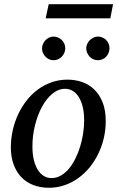

<svg xmlns="http://www.w3.org/2000/svg" viewBox="-20 -867 549 899"><path d="M374 -304.2Q374 -339.8 367.2 -367.2Q360.4 -394.5 348.6 -413.1Q336.9 -431.6 320.6 -441.4Q304.2 -451.2 285.2 -451.2Q252.4 -451.2 224.4 -427.5Q196.3 -403.8 175.8 -365.5Q155.3 -327.1 143.6 -279.1Q131.8 -231 131.8 -182.1Q131.8 -145 138.7 -117.2Q145.5 -89.4 157.7 -70.6Q169.9 -51.8 186 -42.5Q202.1 -33.2 221.2 -33.2Q244.6 -33.2 265.4 -45.2Q286.1 -57.1 303 -77.4Q319.8 -97.7 333 -124.5Q346.2 -151.4 355.5 -181.4Q364.7 -211.4 369.4 -243.2Q374 -274.9 374 -304.2ZM475.1 -299.8Q475.1 -259.3 466.1 -220.5Q457 -181.6 440.2 -147Q423.3 -112.3 399.7 -83.3Q376 -54.2 346.4 -33Q316.9 -11.7 282.2 0.2Q247.6 12.2 209 12.2Q168 12.2 134.8 -1Q101.6 -14.2 78.6 -38.8Q55.7 -63.5 43.2 -98.4Q30.8 -133.3 30.8 -176.8Q30.8 -217.3 39.6 -256.6Q48.3 -295.9 64.7 -331.1Q81.1 -366.2 104.5 -396.2Q127.9 -426.3 157.5 -448Q187 -469.7 221.9 -481.9Q256.8 -494.1 295.9 -494.1Q332 -494.1 364.5 -482.9Q397 -471.7 421.6 -447.8Q446.3 -423.8 460.7 -387.2Q475.1 -350.6 475.1 -299.8ZM285.6 -641.1Q285.6 -629.9 281.2 -619.6Q276.9 -609.4 269.3 -601.6Q261.7 -593.8 251.7 -589.4Q241.7 -585 230.5 -585Q219.7 -585 210 -589.4Q200.2 -593.8 192.9 -601.6Q185.5 -609.4 181.2 -619.1Q176.8 -628.9 176.8 -640.1Q176.8 -650.9 181.2 -660.9Q185.5 -670.9 192.9 -678.7Q200.2 -686.5 210 -691.2Q219.7 -695.8 230.5 -695.8Q241.7 -695.8 251.7 -691.4Q261.7 -687 269.3 -679.7Q276.9 -672.4 281.2 -662.4Q285.6 -652.3 285.6 -641.1ZM492.7 -641.1Q492.7 -629.9 488.5 -619.6Q484.4 -609.4 477.1 -601.6Q469.7 -593.8 459.7 -589.4Q449.7 -585 438.5 -585Q427.2 -585 417.2 -589.4Q407.2 -593.8 399.9 -601.6Q392.6 -609.4 388.2 -619.6Q383.8 -629.9 383.8 -641.1Q383.8 -651.4 388.4 -661.4Q393.1 -671.4 400.6 -679Q408.2 -686.5 418.2 -691.2Q428.2 -695.8 438.5 -695.8Q449.7 -695.8 459.7 -691.4Q469.7 -687 477.1 -679.7Q484.4 -672.4 488.5 -662.4Q492.7 -652.3 492.7 -641.1ZM496.6 -781.2H193.8L208 -847.2H509.3Z"/></svg>

Font: Charis SIL Viet
Style: Italic
Weight: 400
Italic angle: -11°
Foundry: SIL International
Version: Version 5.000